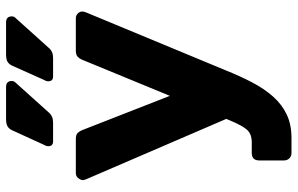

<svg xmlns="http://www.w3.org/2000/svg" viewBox="-194 -596 981 633"><g transform="rotate(-90 296.5 -279.5)"><path d="M361 -595Q345 -595 345 -611Q345 -615 346.5 -619Q348 -623 350 -626L397 -731Q402 -741 410 -745.5Q418 -750 434 -750H539Q559 -750 559 -731Q559 -723 553 -718L455 -609Q443 -595 423 -595ZM147 -595Q131 -595 131 -611Q131 -615 132.5 -619Q134 -623 136 -626L184 -731Q189 -741 197 -745.5Q205 -750 221 -750H326Q346 -750 346 -731Q346 -724 340 -718L242 -609Q230 -595 209 -595ZM109 191Q98 191 91 184Q84 177 84 166V85Q84 60 109 60H144Q171 60 185 44.5Q199 29 216 -12L221 -24L22 -486Q19 -494 19 -498Q21 -507 27 -513.5Q33 -520 43 -520H155Q169 -520 175 -513.5Q181 -507 184 -499L297 -210L416 -499Q419 -507 425.5 -513.5Q432 -520 446 -520H553Q562 -520 568.5 -513.5Q575 -507 575 -499Q575 -497 574.5 -494Q574 -491 572 -486L382 -28Q362 22 341 62Q320 102 294 131Q268 160 235 175.5Q202 191 158 191Z"/></g></svg>

Font: Fz Rubik
Style: Bold
Weight: 700
Designer: Hubert and Fischer
Foundry: Hubert and Fischer
Version: Vit hóa bi FontZin.com